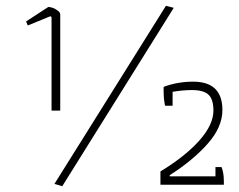

<svg xmlns="http://www.w3.org/2000/svg" viewBox="-20 -638 826 663"><path d="M168 -3 553 -618 580 -611 195 5ZM158 -579 154 -582 76 -550 70 -564 147 -614Q162 -613 175 -604.5Q188 -596 188 -589V-256H158ZM534 -46Q621 -99 669 -153.5Q717 -208 717 -256Q717 -295 700 -311Q683 -327 643 -327Q612 -327 576 -321V-273H550Q545 -295 545 -324V-338Q593 -356 647 -356Q748 -356 748 -258Q748 -199 697 -141.5Q646 -84 566 -33V-29H724V-61H745Q753 -41 753 -13V0H534Z"/></svg>

Font: Athiti ExtraLight
Style: Regular
Weight: 275
Designer: CadsonDemak Team
Foundry: CadsonDemak
Version: Version 1.033